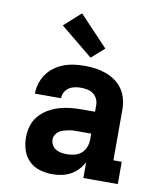

<svg xmlns="http://www.w3.org/2000/svg" viewBox="-88 -856 775 933"><g transform="rotate(10 300.0 -389.5)"><path d="M234 8Q234 8 234 8Q234 8 234 8H233Q202 8 171.5 -1Q141 -10 119 -31.5Q97 -53 87 -83.5Q77 -114 77 -145Q77 -174 85 -202Q93 -230 111.5 -252Q130 -274 155 -289Q180 -304 207.5 -312.5Q235 -321 264 -324Q293 -327 321 -327H386V-360Q386 -376 379 -390.5Q372 -405 359 -414.5Q346 -424 330 -427Q314 -430 298 -430Q283 -430 268 -427Q253 -424 240 -415.5Q227 -407 219.5 -393Q212 -379 212 -363H83Q83 -363 83 -363Q83 -363 83 -363Q83 -389 91 -414.5Q99 -440 114 -461Q129 -482 150.5 -497.5Q172 -513 196 -522Q220 -531 246 -534.5Q272 -538 298 -538Q325 -538 351.5 -534.5Q378 -531 403 -522Q428 -513 450 -497.5Q472 -482 487 -460Q502 -438 508.5 -412Q515 -386 515 -360V-110H556V0H386V-78Q375 -57 359 -40Q343 -23 322.5 -12Q302 -1 279.5 3.5Q257 8 234 8ZM286 -100Q305 -100 324 -104.5Q343 -109 357.5 -121.5Q372 -134 379 -152Q386 -170 386 -189V-219H321Q309 -219 297 -218.5Q285 -218 273 -215.5Q261 -213 249.5 -209.5Q238 -206 228 -199Q218 -192 212 -181.5Q206 -171 206 -159Q206 -145 213 -132Q220 -119 232 -112Q244 -105 258 -102.5Q272 -100 286 -100ZM319 -582 159 -713 241 -787 382 -638Z"/></g></svg>

Font: Iosevka Curly Slab XBdEx
Style: Regular
Weight: 800
Width: 7
Monospace: yes
Designer: Belleve Invis
Foundry: Belleve Invis
Version: Version 11.0.0; ttfautohint (v1.8.3)